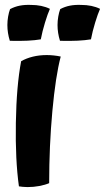

<svg xmlns="http://www.w3.org/2000/svg" viewBox="-20 -750 427 781"><path d="M66 -501Q87 -513 113.5 -519.5Q140 -526 170 -526Q184 -526 198.5 -524.5Q213 -523 227 -520Q206 -440 193 -298Q180 -156 180 -5Q164 2 140.5 6.5Q117 11 92 11Q81 11 72.5 10Q64 9 57 8Q42 -99 44.5 -250Q47 -401 66 -501ZM106 -730Q128 -730 147.5 -726Q167 -722 183 -714Q174 -694 163 -658Q152 -622 146 -590Q123 -586 92 -584.5Q61 -583 20 -584Q15 -600 12.5 -616Q10 -632 10 -648Q10 -665 13 -682.5Q16 -700 21 -713Q40 -723 60.5 -727Q81 -731 106 -730ZM310 -730Q332 -730 351.5 -726Q371 -722 387 -714Q378 -694 367 -658Q356 -622 350 -590Q327 -586 296 -584.5Q265 -583 224 -584Q219 -600 216.5 -616Q214 -632 214 -648Q214 -665 217 -682.5Q220 -700 225 -713Q244 -723 264.5 -727Q285 -731 310 -730Z"/></svg>

Font: Atma SemiBold
Style: Regular
Weight: 600
Designer: Gregori Vincens, Jeremie Hornus, Riccardo Olocco, Yoann Minet.
Foundry: black foundry
Version: Version 1.102;PS 1.100;hotconv 1.0.86;makeotf.lib2.5.63406